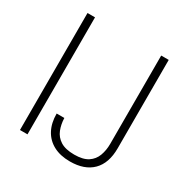

<svg xmlns="http://www.w3.org/2000/svg" viewBox="-162 -841 971 995"><g transform="rotate(30 323.5 -344.0)"><path d="M81 0V-700H126V0ZM386 12Q328 12 287 -10Q246 -32 224.5 -72.5Q203 -113 203 -169H249Q250 -132 262.5 -100Q275 -68 305 -49Q335 -30 388 -30Q440 -30 469 -49Q498 -68 510 -100.5Q522 -133 522 -171V-700H567V-171Q567 -82 520 -35Q473 12 386 12Z"/></g></svg>

Font: DM Sans 9pt ExtraLight
Style: Regular
Weight: 250
Version: Version 4.004;gftools[0.9.30]